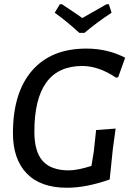

<svg xmlns="http://www.w3.org/2000/svg" viewBox="-20 -877 618 905"><path d="M493 -857 506 -817Q437 -772 378 -722H354Q294 -777 238 -817L262 -857H272Q349 -806 368 -792Q380 -799 482 -857ZM387 -648Q487 -648 570 -605L537 -513L527 -511Q445 -566 368 -566Q142 -566 142 -256Q142 -162 181.5 -118Q221 -74 304 -74Q345 -74 411 -95L422 -162L433 -264L525 -271L512 -176L497 -31Q386 8 296 8Q171 8 106 -59.5Q41 -127 41 -249Q41 -440 131 -544Q221 -648 387 -648Z"/></svg>

Font: Alegreya Sans SC Medium
Style: Italic
Weight: 500
Italic angle: -7°
Designer: Juan Pablo del Peral
Foundry: Huerta Tipografica
Version: Version 2.007